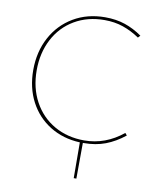

<svg xmlns="http://www.w3.org/2000/svg" viewBox="-93 -737 840 1005"><g transform="rotate(10 327.5 -234.0)"><path d="M387 5H383L382 195H368L367 5Q277 1 207.5 -42Q138 -85 99.5 -158.5Q61 -232 61 -326Q61 -423 102 -499.5Q143 -576 216.5 -619.5Q290 -663 385 -663Q443 -663 490.5 -647Q538 -631 582 -600L571 -588Q528 -617 483 -632.5Q438 -648 384 -648Q294 -648 224.5 -607Q155 -566 117 -493Q79 -420 79 -328Q79 -234 118.5 -161.5Q158 -89 228 -49Q298 -9 387 -9Q500 -9 593 -85L603 -73Q554 -34 502.5 -14.5Q451 5 387 5Z"/></g></svg>

Font: Ysabeau Infant Thin
Style: Regular
Weight: 200
Designer: Christian Thalmann (Catharsis Fonts)
Version: Version 0.003